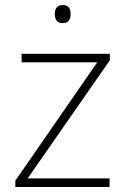

<svg xmlns="http://www.w3.org/2000/svg" viewBox="-20 -744 499 764"><path d="M229 -724C207 -724 198 -709 198 -688C198 -667 207 -652 229 -652C253 -652 261 -667 261 -688C261 -709 253 -724 229 -724ZM416 0V-34H90L417 -504V-530H66V-496H367L41 -25V0Z"/></svg>

Font: Noto Sans Sinhala UI ExtraLight
Style: Regular
Weight: 200
Designer: Jelle Bosma - Monotype Design Team
Foundry: Monotype Imaging Inc.
Version: Version 2.006